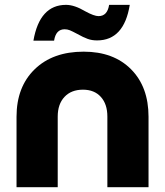

<svg xmlns="http://www.w3.org/2000/svg" viewBox="-20 -779 687 799"><path d="M48.8 -293Q48.8 -417.5 124.3 -490.7Q199.7 -564 328.1 -564Q452.6 -564 525.4 -490.7Q598.1 -417.5 598.1 -293V0H426.8V-293.9Q426.8 -345.7 399.7 -375.7Q372.6 -405.8 325.2 -405.8Q276.4 -405.8 248.3 -375.7Q220.2 -345.7 220.2 -293.9V0H48.8ZM205.1 -609.9H119.1Q145 -758.8 254.9 -758.8Q289.6 -758.8 335 -731.9Q371.6 -711.9 390.1 -711.9Q426.8 -711.9 434.1 -758.8H520Q496.1 -610.8 383.8 -610.8Q362.3 -610.8 344.7 -617.2Q327.1 -623.5 300.8 -638.2Q280.8 -648.9 270.5 -653.1Q260.3 -657.2 249 -657.2Q212.4 -657.2 205.1 -609.9Z"/></svg>

Font: Biathlonist
Style: Bold
Weight: 700
Designer: Go4gold
Foundry: Go4gold
Version: Version 3.010;FEAKit 1.0